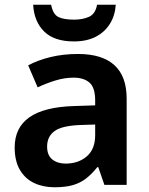

<svg xmlns="http://www.w3.org/2000/svg" viewBox="-20 -781 629 811"><path d="M310 -553Q411 -553 463 -506Q515 -459 515 -364V0H421L395 -75H391Q368 -46 343.5 -27Q319 -8 287.5 1Q256 10 210 10Q162 10 124 -8Q86 -26 64 -63.5Q42 -101 42 -158Q42 -242 104 -285.5Q166 -329 291 -333L382 -336V-357Q382 -411 358 -432Q334 -453 291 -453Q253 -453 214 -441Q175 -429 139 -412L99 -505Q140 -527 193.5 -540Q247 -553 310 -553ZM319 -253Q241 -250 210 -227Q179 -204 179 -162Q179 -125 201 -107.5Q223 -90 257 -90Q311 -90 346.5 -120.5Q382 -151 382 -210V-255ZM469 -761Q466 -715 444 -680Q422 -645 384 -625.5Q346 -606 292 -606Q209 -606 166.5 -648Q124 -690 120 -761H196Q204 -720 227 -709Q250 -698 293 -698Q329 -698 356 -710Q383 -722 390 -761Z"/></svg>

Font: Noto Sans Oriya SemiBold
Style: Regular
Weight: 600
Version: Version 2.003